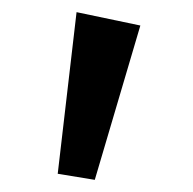

<svg xmlns="http://www.w3.org/2000/svg" viewBox="-20 -761 318 316"><path d="M106 -741 211 -719 136 -465 75 -475Z"/></svg>

Font: BioRhyme
Style: Regular
Weight: 400
Designer: Aoife Mooney
Foundry: Aoife Mooney Type
Version: Version 1.600;gftools[0.9.33]